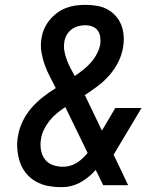

<svg xmlns="http://www.w3.org/2000/svg" viewBox="-20 -763 640 791"><path d="M233 8Q205 8 178 3Q151 -2 128 -15Q105 -28 88 -48.5Q71 -69 62.5 -94Q54 -119 51.5 -147Q49 -175 54 -202Q59 -233 73 -262.5Q87 -292 108.5 -317Q130 -342 156 -362.5Q182 -383 210 -400Q198 -424 185.5 -447.5Q173 -471 164 -496.5Q155 -522 150.5 -549.5Q146 -577 151 -605Q154 -626 162.5 -645Q171 -664 184.5 -680.5Q198 -697 215.5 -710Q233 -723 253 -730.5Q273 -738 293 -740.5Q313 -743 333 -743Q357 -743 380 -739Q403 -735 422.5 -724.5Q442 -714 457 -697Q472 -680 480 -659Q488 -638 489.5 -614.5Q491 -591 487 -568Q482 -537 467.5 -508Q453 -479 431.5 -454Q410 -429 383.5 -409Q357 -389 329 -371Q330 -370 331 -368Q332 -366 333 -364L400 -225L455 -318H563L468 -159Q463 -150 458 -142Q453 -134 448 -126L508 0H405L382 -48L374 -63Q352 -37 322 -18Q292 1 260 6L252 7ZM288 -450Q288 -450 288 -450Q288 -450 288 -450Q306 -462 323 -475.5Q340 -489 354.5 -505.5Q369 -522 379 -541Q389 -560 393 -580Q395 -595 393 -610Q391 -625 383 -636.5Q375 -648 361 -653.5Q347 -659 331 -659Q317 -659 302 -655Q287 -651 274.5 -641.5Q262 -632 254.5 -618.5Q247 -605 245 -590Q242 -570 245.5 -551.5Q249 -533 255.5 -515.5Q262 -498 270.5 -482Q279 -466 288 -450ZM240 -76Q254 -76 268.5 -80Q283 -84 296 -92Q309 -100 320 -110.5Q331 -121 341 -133L249 -322Q231 -310 214.5 -296.5Q198 -283 184.5 -266Q171 -249 161.5 -230Q152 -211 149 -191Q145 -169 148.5 -147Q152 -125 164 -108Q176 -91 196.5 -83.5Q217 -76 240 -76Z"/></svg>

Font: Iosevka Curly MdExObl
Style: Regular
Weight: 500
Width: 7
Italic angle: -9°
Monospace: yes
Designer: Belleve Invis
Foundry: Belleve Invis
Version: Version 11.1.0; ttfautohint (v1.8.3)